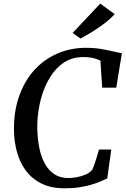

<svg xmlns="http://www.w3.org/2000/svg" viewBox="-20 -1010 679 1038"><path d="M329.5 8Q255 8 202.8 -18.5Q150.5 -45 118 -90Q85.5 -135 70.8 -191.5Q56 -248 55.5 -307.5Q54.5 -408.5 83.5 -490.5Q112.5 -572.5 165.2 -630.8Q218 -689 289.5 -720.2Q361 -751.5 445 -751.5Q490 -751.5 527.5 -745Q565 -738.5 593.2 -731.8Q621.5 -725 639 -722.5L608.5 -536H532.5L523 -681.5Q514 -686.5 501.5 -691Q489 -695.5 471.8 -698.5Q454.5 -701.5 429.5 -701.5Q364.5 -701.5 317.2 -666Q270 -630.5 239.2 -572.8Q208.5 -515 194.5 -447Q180.5 -379 181.5 -314.5Q183 -260.5 192.2 -212.2Q201.5 -164 221.5 -127Q241.5 -90 273 -68.8Q304.5 -47.5 350 -47.5Q369 -47.5 393.8 -51.8Q418.5 -56 441.5 -65.8Q464.5 -75.5 479 -92.5Q484 -103.5 488.8 -116.5Q493.5 -129.5 498 -144Q502.5 -158.5 507 -173Q511.5 -187.5 515 -201.5H581.5L560 -45.5Q546 -39 524.8 -29.8Q503.5 -20.5 475.2 -12Q447 -3.5 410.8 2.2Q374.5 8 329.5 8ZM415 -801.5 372.5 -832 522 -990.5 600 -933.5Q576 -907 542.8 -882Q509.5 -857 475.5 -836.2Q441.5 -815.5 415 -801.5Z"/></svg>

Font: Merriweather 36pt Medium
Style: Italic
Weight: 500
Italic angle: -7.8°
Version: Version 2.101